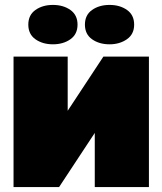

<svg xmlns="http://www.w3.org/2000/svg" viewBox="-20 -760 660 780"><path d="M35 0V-530H255V-310L400 -530H585V0H365V-220L220 0ZM195 -580Q153 -580 124 -600.5Q95 -621 95 -660Q95 -699 124 -719.5Q153 -740 195 -740Q237 -740 266 -719.5Q295 -699 295 -660Q295 -621 266 -600.5Q237 -580 195 -580ZM425 -580Q383 -580 354 -600.5Q325 -621 325 -660Q325 -699 354 -719.5Q383 -740 425 -740Q467 -740 496 -719.5Q525 -699 525 -660Q525 -621 495.5 -600.5Q466 -580 425 -580Z"/></svg>

Font: Golos Text Black
Style: Regular
Weight: 900
Designer: A.Korolkova, Vitaly Kuzmin
Foundry: ParaType Ltd
Version: Version 2.004